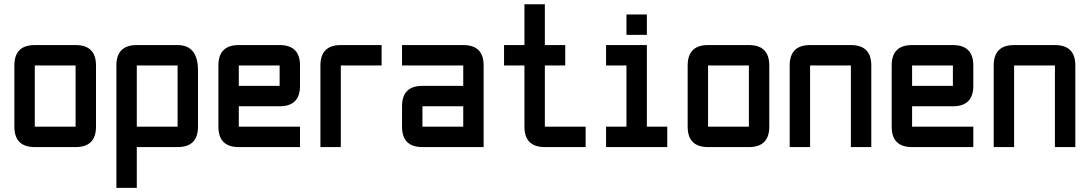

<svg xmlns="http://www.w3.org/2000/svg" viewBox="-20 -704 5216 919"><path d="M341.8 0H146.5Q48.8 0 48.8 -97.7V-390.6Q48.8 -488.3 146.5 -488.3H341.8Q439.5 -488.3 439.5 -390.6V-97.7Q439.5 0 341.8 0ZM341.8 -97.7V-390.6H146.5V-97.7Z M537.1 -390.6Q537.1 -488.3 634.8 -488.3H830.1Q927.7 -488.3 927.7 -366.2V-97.7Q927.7 0 830.1 0H634.8V195.3H537.1ZM830.1 -390.6H634.8V-97.7H830.1Z M1123 -488.3H1318.4Q1416 -488.3 1416 -390.6V-293Q1416 -195.3 1318.4 -195.3H1123V-97.7H1416V0H1123Q1025.4 0 1025.4 -97.7V-390.6Q1025.4 -488.3 1123 -488.3ZM1318.4 -390.6H1123V-293H1318.4Z M1611.3 -488.3H1806.6V-390.6H1611.3V0H1513.7V-390.6Q1513.7 -488.3 1611.3 -488.3Z M2294.9 0H2002Q1904.3 0 1904.3 -97.7V-195.3Q1904.3 -293 2002 -293H2197.3V-390.6H1904.3V-488.3H2197.3Q2294.9 -488.3 2294.9 -390.6ZM2002 -97.7H2197.3V-195.3H2002Z M2587.9 0Q2490.2 0 2490.2 -97.7V-390.6H2392.6V-488.3H2490.2V-683.6H2587.9V-488.3H2685.5V-390.6H2587.9V-97.7H2783.2V0Z M2978.5 -537.1V-634.8H3076.2V-537.1ZM2880.9 0V-97.7H2978.5V-390.6H2880.9V-488.3H3076.2V-97.7H3173.8V0Z M3564.5 0H3369.1Q3271.5 0 3271.5 -97.7V-390.6Q3271.5 -488.3 3369.1 -488.3H3564.5Q3662.1 -488.3 3662.1 -390.6V-97.7Q3662.1 0 3564.5 0ZM3564.5 -97.7V-390.6H3369.1V-97.7Z M4052.7 -390.6H3857.4V0H3759.8V-390.6Q3759.8 -488.3 3857.4 -488.3H4052.7Q4150.4 -488.3 4150.4 -390.6V0H4052.7Z M4345.7 -488.3H4541Q4638.7 -488.3 4638.7 -390.6V-293Q4638.7 -195.3 4541 -195.3H4345.7V-97.7H4638.7V0H4345.7Q4248 0 4248 -97.7V-390.6Q4248 -488.3 4345.7 -488.3ZM4541 -390.6H4345.7V-293H4541Z M5029.3 -390.6H4834V0H4736.3V-390.6Q4736.3 -488.3 4834 -488.3H5029.3Q5127 -488.3 5127 -390.6V0H5029.3Z"/></svg>

Font: BabelStone Runic Norn
Style: Regular
Weight: 400
Designer: Andrew West
Foundry: BabelStone
Version: Version 3.002 March 14, 2022